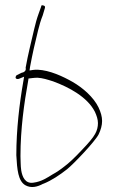

<svg xmlns="http://www.w3.org/2000/svg" viewBox="-20 -662 456 741"><path d="M41 -367C37 -357 48 -355 56 -359L73 -366L70 -348C55 -262 43 -162 43 -63C46 -7 50 37 78 53C100 65 123 60 147 47H148C180 34 211 13 239 -9C264 -29 347 -116 361 -144C369 -161 374 -178 374 -195C374 -212 369 -229 360 -248C341 -287 300 -323 260 -346C223 -367 172 -391 125 -393C119 -393 113 -393 107 -392L94 -390L96 -404C105 -453 116 -501 127 -545C132 -565 137 -583 145 -603L153 -630C154 -633 154 -635 153 -638C152 -640 139 -645 139 -638V-637L129 -609C122 -590 117 -571 112 -550C101 -502 88 -452 79 -401V-400C79 -400 83 -389 70 -383C70 -383 64 -381 63 -381L45 -372C43 -371 43 -371 41 -367ZM59 -59V-60C59 -164 73 -263 89 -352L90 -359C101 -360 111 -362 124 -362H125C144 -361 163 -355 185 -348C245 -326 317 -288 346 -231C353 -216 358 -201 358 -187C358 -173 355 -159 347 -145C339 -130 321 -109 294 -81C267 -52 244 -31 229 -20C214 -8 198 3 183 11C162 24 140 39 109 43C77 48 66 20 62 -4C59 -23 60 -44 59 -59Z"/></svg>

Font: Stray Cat
Style: ExLt
Weight: 200
Version: Version 1.0